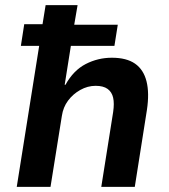

<svg xmlns="http://www.w3.org/2000/svg" viewBox="-20 -725 657 745"><path d="M45 0 132 -547H61L74 -631H145L157 -705H281L268 -629H437L424 -547H255L231 -396H234Q265 -452 312.5 -476.5Q360 -501 414 -501Q471 -501 504 -478Q537 -455 548.5 -409.5Q560 -364 550 -298L503 0H373L419 -290Q424 -324 419 -346Q414 -368 397.5 -380Q381 -392 351 -392Q320 -392 291.5 -376Q263 -360 244 -334.5Q225 -309 220 -275L176 0Z"/></svg>

Font: Nunito Sans 7pt SemiCondensed
Style: Bold Italic
Weight: 700
Width: 4
Italic angle: -9°
Designer: Vernon Adams
Foundry: Vernon Adams
Version: Version 3.101;gftools[0.9.27]